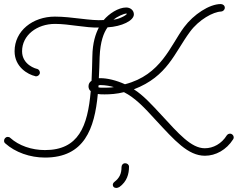

<svg xmlns="http://www.w3.org/2000/svg" viewBox="-20 -757 1194 948"><path d="M511 -622C581 -626 641 -655 641 -686C641 -706 624 -720 603 -720C564 -720 518 -689 492 -658C429 -653 336 -675 251 -675C142 -675 52 -605 52 -504C52 -426 118 -389 154 -381C155 -380 157 -380 158 -380C167 -380 177 -388 177 -398C177 -407 171 -415 163 -417C159 -417 89 -436 89 -504C89 -583 162 -639 252 -639C322 -639 402 -619 468 -621C452 -590 437 -546 436 -479C435 -437 434 -396 432 -358C422 -352 417 -342 417 -331C417 -322 420 -313 428 -307C413 -133 368 -16 202 -16C136 -16 73 -38 31 -76C27 -80 23 -81 18 -81C8 -81 0 -72 0 -62C0 -57 2 -52 6 -49C55 -5 128 21 202 21C397 21 447 -122 463 -293C473 -291 483 -291 497 -291C523 -291 557 -293 592 -302C647 -274 691 -228 750 -163C842 -64 908 12 992 12C1045 12 1098 -17 1131 -69C1133 -72 1134 -75 1134 -79C1134 -88 1126 -97 1116 -97C1109 -97 1104 -94 1100 -89C1074 -47 1033 -25 991 -25C924 -25 861 -98 778 -188C728 -242 687 -287 641 -316C808 -380 841 -496 918 -600C962 -660 1033 -699 1072 -700C1082 -701 1090 -709 1090 -719C1090 -730 1080 -737 1070 -737C1014 -737 936 -686 889 -623C821 -532 776 -387 597 -341C553 -361 509 -371 476 -371C473 -371 471 -371 468 -371C470 -406 471 -441 472 -476C475 -552 492 -595 511 -622ZM542 -327C530 -324 500 -324 492 -324C480 -324 471 -324 466 -326C466 -329 466 -333 467 -336C470 -336 473 -337 476 -337C501 -337 529 -331 542 -327ZM604 -690C617 -690 573 -662 540 -660C559 -675 591 -690 604 -690ZM617 66C617 56 608 49 598 49C587 49 580 58 580 68C580 100 570 122 545 141C539 146 537 151 537 156C537 164 543 171 554 171C560 171 566 168 570 166C607 139 617 102 617 66Z"/></svg>

Font: Sacramento
Style: Regular
Weight: 400
Designer: Astigmatic (AOETI)
Foundry: Astigmatic (AOETI)
Version: Version 1.000